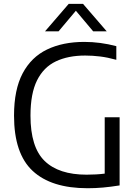

<svg xmlns="http://www.w3.org/2000/svg" viewBox="-20 -966 714 992"><path d="M432.5 6.5Q245 6.5 148.8 -83Q52.5 -172.5 52.5 -368.5Q52.5 -503 97 -587Q141.5 -671 223 -710.2Q304.5 -749.5 415.5 -749.5Q498 -749.5 581 -727.5V-657Q536 -669.5 497 -674.2Q458 -679 420 -679Q332 -679 268.8 -649Q205.5 -619 171.5 -551Q137.5 -483 137.5 -368.5Q137.5 -205.5 210.5 -134.5Q283.5 -63.5 427.5 -63.5Q478 -63.5 521 -69V-360H598V-8Q551 -0.5 512 3Q473 6.5 432.5 6.5ZM212.5 -804 335 -946H409L531.5 -804H461.5L372 -910.5L282.5 -804Z"/></svg>

Font: Encode Sans
Style: Regular
Weight: 400
Designer: Multiple Designers
Foundry: Impallari Type
Version: Version 3.002; ttfautohint (v1.8.3) -l 8 -r 50 -G 200 -x 14 